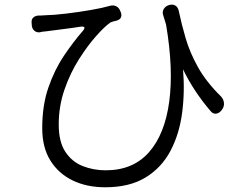

<svg xmlns="http://www.w3.org/2000/svg" viewBox="-20 -746 1040 814"><path d="M114 -651Q113 -664 121 -671.5Q129 -679 142 -680Q147 -680 151 -680Q155 -680 166 -681Q209 -682 262 -688.5Q315 -695 364.5 -703.5Q414 -712 449 -722Q462 -725 473.5 -719Q485 -713 490 -699L493 -692Q500 -667 476 -659Q469 -657 462 -655.5Q455 -654 447 -650Q423 -633 387 -592.5Q351 -552 314.5 -494.5Q278 -437 253.5 -366.5Q229 -296 229 -218Q229 -145 257 -102.5Q285 -60 330.5 -42Q376 -24 428 -24Q544 -24 611.5 -100.5Q679 -177 697.5 -315.5Q716 -454 684 -642L672 -681Q667 -695 674 -707.5Q681 -720 698 -725Q713 -729 724 -722Q735 -715 738 -699Q750 -642 767.5 -582.5Q785 -523 819.5 -461Q854 -399 917 -337Q928 -325 929.5 -309.5Q931 -294 921 -281L918 -277Q908 -265 895 -264Q882 -263 872 -276Q801 -359 756 -452Q764 -356 752 -266.5Q740 -177 702.5 -106Q665 -35 597 6.5Q529 48 426 48Q348 48 288 19Q228 -10 193.5 -65.5Q159 -121 159 -203Q159 -299 185 -374.5Q211 -450 251 -509.5Q291 -569 332 -616Q348 -636 322 -633Q285 -627 243.5 -622Q202 -617 174 -613Q164 -612 159 -611.5Q154 -611 148 -609Q135 -608 126 -615.5Q117 -623 115 -636Z"/></svg>

Font: Chiron GoRound TC N
Style: Regular
Weight: 350
Designer: Ryoko NISHIZUKA 西塚涼子 (kana, bopomofo & ideographs); Paul D. Hunt (Latin, Greek & Cyrillic); Sandoll Communications 산돌커뮤니
Foundry: Adobe
Version: Version 1.000;hotconv 1.1.1;makeotfexe 2.6.0